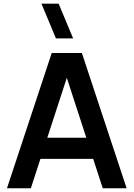

<svg xmlns="http://www.w3.org/2000/svg" viewBox="-20 -1002 711 1022"><path d="M277.8 -797.5H369.3L292.1 -982.5H200.6ZM255.4 -720H415.8L654 0H526.9L316.7 -646H354.6L144.2 0H17.1ZM524.4 -156.2H146.4V-268.7H524.4Z"/></svg>

Font: Vela Sans GX ExtLt
Style: Regular
Weight: 200
Designer: Principal design: Mikhail Sharanda - project Manrope.
Design modification: Ravid Balaliev
Foundry: Mikhail Sharanda
Version: Version 1.001